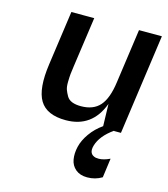

<svg xmlns="http://www.w3.org/2000/svg" viewBox="-111 -587 807 924"><g transform="rotate(15 292.0 -125.5)"><path d="M478 0 476 -1Q415 42 400 93Q387 138 425 147Q432 148 440 148Q452 148 466 144Q480 140 488 136L495 133L482 229Q449 249 409 249Q373 249 351 230.5Q329 212 324 182.5Q319 153 327 119Q335 85 359.5 50.5Q384 16 420 -9L417 -119Q369 10 238 10Q143 10 108.5 -47Q74 -104 92 -230L130 -500H244L209 -253Q205 -226 203.5 -211Q202 -196 201.5 -171.5Q201 -147 206 -133Q211 -119 220 -103.5Q229 -88 247 -81Q265 -74 291 -74Q353 -74 385.5 -111Q418 -148 429 -230L467 -500H581L511 0Z"/></g></svg>

Font: Fivo Sans Modern Med
Style: Italic
Weight: 450
Designer: Alexander Slobzheninov
Foundry: Alexander Slobzheninov
Version: 1.0